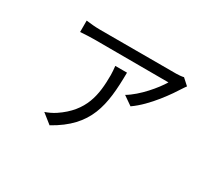

<svg xmlns="http://www.w3.org/2000/svg" viewBox="-116 -782 1232 1093"><g transform="rotate(30 500.0 -235.0)"><path d="M861 -507 820 -544C809 -541 785 -539 771 -539C722 -539 308 -539 271 -539C242 -539 207 -542 179 -546V-471C209 -473 242 -475 271 -475C308 -475 700 -474 758 -474C728 -423 653 -332 580 -289L639 -248C732 -312 815 -436 843 -481C847 -489 856 -499 861 -507ZM526 -404H449C451 -384 453 -365 453 -346C453 -215 435 -100 296 -7C275 7 251 18 230 25L294 76C501 -39 524 -186 526 -404Z"/></g></svg>

Font: Noto Sans HK DemiLight
Style: Regular
Weight: 350
Designer: Ryoko NISHIZUKA 西塚涼子 (kana, bopomofo & ideographs); Paul D. Hunt (Latin, Greek & Cyrillic); Sandoll Communications 산돌커뮤니
Foundry: Adobe
Version: Version 2.004;hotconv 1.0.118;makeotfexe 2.5.65603